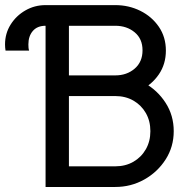

<svg xmlns="http://www.w3.org/2000/svg" viewBox="-20 -743 759 763"><path d="M95.7 -542Q93.8 -547.4 93.3 -553.7Q92.8 -560.1 92.8 -566.4Q92.8 -599.6 110.6 -620.1Q128.4 -640.6 161.1 -640.6Q173.3 -640.6 182.6 -637.7V-721.2Q177.7 -722.2 172.1 -722.4Q166.5 -722.7 161.1 -722.7Q117.7 -722.7 81.1 -701.7Q44.4 -680.7 22.2 -645.3Q0 -609.9 0 -566.4Q0 -560.1 0.5 -554Q1 -547.9 2 -542ZM438 -722.7H253.9V-640.6H438Q483.9 -640.6 515.1 -614.7Q546.4 -588.9 546.4 -543Q546.4 -497.1 515.1 -470.2Q483.9 -443.4 438 -443.4V-361.3Q491.7 -361.3 537.6 -384Q583.5 -406.7 611.3 -447.5Q639.2 -488.3 639.2 -542Q639.2 -595.7 611.3 -636.5Q583.5 -677.2 537.6 -700Q491.7 -722.7 438 -722.7ZM253.9 -82V-361.3H438Q478.5 -361.3 510 -343.3Q541.5 -325.2 559.6 -293.7Q577.6 -262.2 577.6 -221.7Q577.6 -181.6 559.6 -149.9Q541.5 -118.2 510 -100.1Q478.5 -82 438 -82ZM161.1 0H438Q500.5 0 553.2 -29.5Q606 -59.1 638.2 -109.4Q670.4 -159.7 670.4 -221.7Q670.4 -284.2 638.2 -334.2Q606 -384.3 553.2 -413.8Q500.5 -443.4 438 -443.4H253.9V-722.7H161.1Z"/></svg>

Font: Giphurs SC
Style: Regular
Weight: 400
Version: Version 0.920